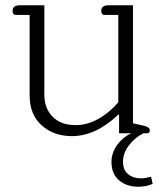

<svg xmlns="http://www.w3.org/2000/svg" viewBox="-20 -508 642 732"><path d="M405 110Q405 75 426 45.5Q447 16 480 0H434V-71H431Q345 11 254 11Q185 11 139 -30Q93 -71 93 -144V-451H41Q28 -451 28 -467Q28 -488 56 -488H149V-148Q149 -95 180.5 -63Q212 -31 269 -31Q312 -31 354.5 -54.5Q397 -78 431 -118V-451H379Q366 -451 366 -467Q366 -488 394 -488H487V-38L527 -29Q540 -26 545.5 -22Q551 -18 551 -10Q551 0 541 0H527Q495 16 472 45.5Q449 75 449 109Q449 140 468.5 156Q488 172 518 172Q532 172 556 166L562 193Q537 204 508 204Q463 204 434 179.5Q405 155 405 110Z"/></svg>

Font: Maitree Light
Style: Regular
Weight: 300
Designer: CadsonDemak Team
Foundry: CadsonDemak
Version: Version 1.001